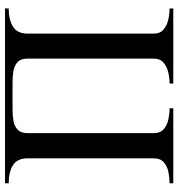

<svg xmlns="http://www.w3.org/2000/svg" viewBox="8 -736 728 785"><g transform="rotate(-90 372.5 -344.0)"><path d="M730 0H422.9V-15.1Q444.8 -15.1 468.5 -20.5Q492.2 -25.9 508.5 -40Q524.9 -54.2 524.9 -80.1V-595.2Q524.9 -623.5 510.5 -636.7Q496.1 -649.9 473.9 -653.6Q451.7 -657.2 428.2 -657.2H316.9Q293.5 -657.2 271.2 -653.6Q249 -649.9 234.6 -636.7Q220.2 -623.5 220.2 -595.2V-80.1Q220.2 -53.2 236.6 -39.1Q252.9 -24.9 276.4 -20Q299.8 -15.1 321.8 -15.1V0H15.1V-15.1Q37.1 -15.1 60.8 -19.8Q84.5 -24.4 100.8 -38.6Q117.2 -52.7 117.2 -80.1V-595.2Q117.2 -637.7 89.4 -655.3Q61.5 -672.9 15.1 -672.9V-688H730V-672.9Q684.1 -672.9 655.5 -655.3Q627 -637.7 627 -595.2V-80.1Q627 -54.2 643.6 -40Q660.2 -25.9 684.1 -20.5Q708 -15.1 730 -15.1Z"/></g></svg>

Font: Charis
Style: Italic
Weight: 400
Italic angle: -11°
Designer: Walt Agee, Miriam Martin, Annie Olsen, Victor Gaultney, Lorna Priest, Alan Ward, Bob Hallissy, Martin Hosken, Sharon Cor
Foundry: SIL Global
Version: Version 7.000